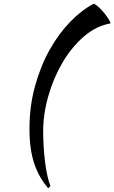

<svg xmlns="http://www.w3.org/2000/svg" viewBox="-20 -872 617 1036"><path d="M240 144Q217 117 198.5 85.5Q180 54 166.5 15.5Q153 -23 146 -70.5Q139 -118 139 -177Q139 -299 169 -407.5Q199 -516 248 -603.5Q297 -691 359.5 -755Q422 -819 486 -852Q500 -846 515.5 -831Q531 -816 544.5 -799Q558 -782 567 -767Q576 -752 577 -746Q498 -732 431.5 -674Q365 -616 316.5 -533Q268 -450 240.5 -353Q213 -256 213 -164Q213 -124 215.5 -81.5Q218 -39 223 1Q228 41 235.5 75Q243 109 252 131Z"/></svg>

Font: Sweet Mavka Script
Style: Regular
Weight: 500
Designer: Pablo Impallari/Anastassiya Vishnevskaya
Foundry: Pablo Impallari/ Anastassiya Vishnevskaya
Version: Version 2.0/www.impallari.com/   behance.net/sweetcherry